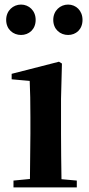

<svg xmlns="http://www.w3.org/2000/svg" viewBox="-20 -820 389 840"><path d="M72 -667C106 -667 136 -691 136 -733C136 -774 106 -800 72 -800C38 -800 7 -774 7 -733C7 -691 38 -667 72 -667ZM278 -667C312 -667 341 -691 341 -733C341 -774 312 -800 278 -800C244 -800 213 -774 213 -733C213 -691 244 -667 278 -667ZM110 0H316V-30L249 -36C248 -94 247 -180 247 -235V-388L251 -542L238 -550L31 -497V-473L110 -466C112 -418 113 -375 113 -308V-235L111 -37L39 -30V0Z"/></svg>

Font: Noto Serif SC
Style: Bold
Weight: 700
Designer: Ryoko NISHIZUKA 西塚涼子 (kana & ideographs); Frank Grießhammer (Latin, Greek & Cyrillic); Wenlong ZHANG 张文龙 (bopomofo); San
Foundry: Adobe
Version: Version 2.001;hotconv 1.1.0;makeotfexe 2.6.0